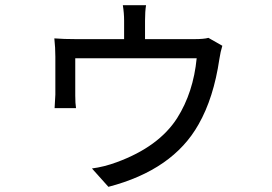

<svg xmlns="http://www.w3.org/2000/svg" viewBox="-20 -641 1040 735"><path d="M831.1 -465.8Q824.2 -443.8 819.8 -415Q797.9 -266.1 740.2 -165Q642.1 9.8 395 74.2L332 3.9Q377.9 -2 426.8 -20Q587.9 -79.1 658.2 -189Q720.2 -287.1 732.9 -418H268.1V-274.9Q268.1 -245.1 271 -227.1H189Q191.9 -269 191.9 -278.8V-423.8Q191.9 -458 188 -494.1Q223.1 -491.2 272 -491.2H455.1V-562Q455.1 -590.8 450.2 -621.1H539.1Q535.2 -597.2 535.2 -562V-491.2H722.2Q761.2 -491.2 777.8 -496.1Z"/></svg>

Font: Black Ops One [rus by aLiNcE]
Style: Regular
Weight: 400
Designer: James Grieshaber
Foundry: James Grieshaber
Version: Version 1.002;May 25, 2024;FontCreator 13.0.0.2680 64-bit